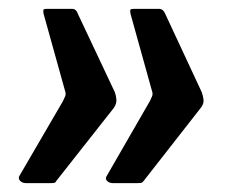

<svg xmlns="http://www.w3.org/2000/svg" viewBox="-20 -478 526 433"><path d="M122 -250Q125 -256 127 -261Q129 -266 127 -272L78 -448Q77 -455 78.5 -456.5Q80 -458 85 -458H143Q152 -458 156 -446L239 -270Q242 -262 242.5 -253Q243 -244 237 -235L107 -70Q105 -66 102 -65.5Q99 -65 95 -65H39Q31 -65 26 -69.5Q21 -74 23 -80L122 -250ZM318 -250Q321 -256 323 -261Q325 -266 323 -272L274 -448Q273 -455 274.5 -456.5Q276 -458 282 -458H339Q348 -458 353 -446L435 -270Q438 -262 439 -253Q440 -244 433 -235L304 -70Q301 -66 298 -65.5Q295 -65 291 -65H235Q227 -65 222 -69.5Q217 -74 220 -80L318 -250Z"/></svg>

Font: Libre Franklin Thin
Style: Bold Italic
Weight: 700
Italic angle: -8°
Version: Version 3.000